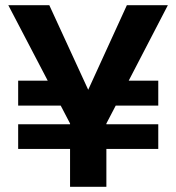

<svg xmlns="http://www.w3.org/2000/svg" viewBox="-20 -720 679 740"><path d="M50 -146V-241H250V-244L214 -313H50V-409H164L12 -700H170L320 -374L469 -700H627L476 -409H590V-313H426L390 -244V-241H590V-146H390V0H250V-146Z"/></svg>

Font: Host Grotesk Black
Style: Regular
Weight: 900
Designer: Doğukan Karapınar based on Poppins by Indian Type Foundry, Jonny Pinhorn
Foundry: Element Type
Version: Version 1.000; ttfautohint (v1.8.4.7-5d5b);gftools[0.9.33]